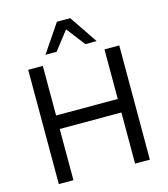

<svg xmlns="http://www.w3.org/2000/svg" viewBox="-135 -1061 1022 1167"><g transform="rotate(-15 375.5 -478.0)"><path d="M89 0V-719H181V-407H569V-719H662V0H569V-322H181V0ZM214 -780 333 -956H417L536 -780H465L375 -897L284 -780Z"/></g></svg>

Font: Nunitoga
Style: Medium
Weight: 500
Designer: Vernon Adams
Foundry: Vernon Adams
Version: Version 1.0